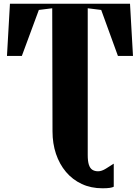

<svg xmlns="http://www.w3.org/2000/svg" viewBox="-20 -763 753 1033"><path d="M531.5 250Q469.5 250 419.8 226.8Q370 203.5 335 162Q300 120.5 281.2 64.8Q262.5 9 262.5 -56L261 -718.5L189 -709.5L97.5 -462H17.5L33.5 -743H679.5L695.5 -462H614.5L524.5 -709.5L452 -718.5V71.5Q452 104.5 458.2 123.5Q464.5 142.5 477 150.5Q489.5 158.5 508 158.5Q527 158.5 550.2 144Q573.5 129.5 592 117.5V241.5Q585.5 245.5 570.5 247.8Q555.5 250 531.5 250Z"/></svg>

Font: Merriweather 144pt Black
Style: Regular
Weight: 900
Version: Version 2.100